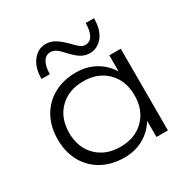

<svg xmlns="http://www.w3.org/2000/svg" viewBox="-166 -864 992 1018"><g transform="rotate(-30 330.0 -355.5)"><path d="M510 -99Q479 -48 427.5 -19Q376 10 310 10Q233 10 174 -22.5Q115 -55 82.5 -114Q50 -173 50 -250Q50 -327 82.5 -386Q115 -445 174 -477.5Q233 -510 310 -510Q376 -510 427.5 -481Q479 -452 510 -401V-500H580V0H510ZM520 -250Q520 -340 465 -395Q410 -450 320 -450Q230 -450 175 -395Q120 -340 120 -250Q120 -160 175 -105Q230 -50 320 -50Q410 -50 465 -105Q520 -160 520 -250ZM427 -561Q399 -561 374 -576Q349 -591 312 -632Q294 -652 279 -661.5Q264 -671 247 -671Q219 -671 203 -645Q187 -619 187 -571H136Q136 -639 167.5 -680Q199 -721 247 -721Q277 -721 303.5 -705Q330 -689 363 -655Q386 -631 399.5 -621Q413 -611 428 -611Q457 -611 472 -637Q487 -663 487 -711H538Q538 -639 506 -600Q474 -561 427 -561Z"/></g></svg>

Font: Goli Light
Style: Regular
Weight: 300
Designer: jaikishan Patel
Foundry: MagicType
Version: Version 1.000